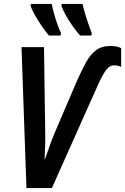

<svg xmlns="http://www.w3.org/2000/svg" viewBox="-20 -953 634 973"><path d="M114 0 89 -714H203L209 -289Q210 -256 209 -220.5Q208 -185 206 -146H208Q218 -176 231.5 -213.5Q245 -251 256 -277L369 -541Q393 -595 415 -635.5Q437 -676 466 -698Q495 -720 540 -720Q573 -720 594 -709V-614Q586 -618 576.5 -620Q567 -622 559 -622Q534 -622 515.5 -595.5Q497 -569 477 -524L243 0ZM386 -773Q367 -794 348 -821Q329 -848 314 -875Q299 -902 291 -923L293 -933H398Q414 -866 445 -785L443 -773ZM228 -773Q211 -793 192 -820.5Q173 -848 157.5 -875.5Q142 -903 135 -923L136 -933H242Q249 -899 261.5 -858Q274 -817 289 -785L287 -773Z"/></svg>

Font: Noto Sans Condensed SemiBold
Style: Italic
Weight: 600
Width: 3
Italic angle: -12°
Designer: Monotype Design Team
Foundry: Monotype Imaging Inc.
Version: Version 2.013; ttfautohint (v1.8.4.7-5d5b)